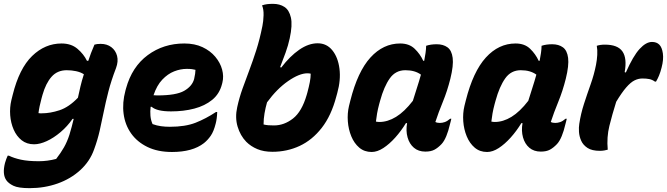

<svg xmlns="http://www.w3.org/2000/svg" viewBox="-23 -778 3467 998"><path d="M297 -552Q347 -552 379.5 -524.5Q412 -497 429 -462H436Q442 -481 450 -502Q458 -523 468 -546Q474 -548 482 -549Q490 -550 500 -550Q533 -550 555.5 -533Q578 -516 585.5 -487.5Q593 -459 580 -424Q555 -359 540.5 -302.5Q526 -246 516 -196Q506 -146 495 -98Q484 -50 466 -1Q444 61 394 106.5Q344 152 276 176Q208 200 131 200Q72 200 46.5 187.5Q21 175 10 159Q-12 128 3 69Q6 58 9.5 49Q13 40 17 31H23Q49 44 86 52Q123 60 179 60Q224 60 269 48Q293 17 309.5 -12Q326 -41 338 -78Q345 -100 350 -120Q355 -140 360 -160H354Q327 -121 291.5 -91Q256 -61 220 -44.5Q184 -28 154 -28Q116 -28 89.5 -49Q63 -70 48 -104.5Q33 -139 30 -179Q27 -219 36 -257L43 -285Q77 -422 144 -487Q211 -552 297 -552ZM177 -190Q182 -189 186 -189Q190 -189 194 -189Q238 -189 286.5 -205Q335 -221 382 -270Q388 -298 395 -328Q402 -358 413 -392Q396 -403 372.5 -408Q349 -413 324 -413Q275 -413 245 -379Q215 -345 198 -285L193 -267Q187 -245 183 -226Q179 -207 177 -190Z M935 -552Q989 -552 1029.5 -533Q1070 -514 1096 -483Q1122 -452 1131.5 -416.5Q1141 -381 1133 -349L1131 -341Q1118 -290 1080 -259Q1042 -228 987 -213.5Q932 -199 866 -199Q792 -199 765 -223H760Q757 -199 759 -176Q761 -153 770 -133Q792 -125 814 -122Q836 -119 860 -119Q940 -119 993.5 -140Q1047 -161 1100 -196H1106Q1105 -161 1098 -135Q1088 -95 1072.5 -72.5Q1057 -50 1037 -34Q978 12 871 12Q797 12 743.5 -14Q690 -40 658.5 -84.5Q627 -129 619.5 -186.5Q612 -244 629 -307L632 -318Q663 -431 745 -491.5Q827 -552 935 -552ZM948 -420Q915 -420 882 -407Q849 -394 820.5 -364Q792 -334 775 -283Q786 -282 795 -282Q893 -282 934.5 -306Q976 -330 986 -367Q993 -398 993 -415Q985 -417 975 -418.5Q965 -420 948 -420Z M1725 -276Q1699 -177 1649.5 -113.5Q1600 -50 1534.5 -19.5Q1469 11 1393 11Q1348 11 1314.5 -3Q1281 -17 1257 -41Q1226 -73 1212 -120Q1198 -167 1210 -221Q1221 -271 1237.5 -317Q1254 -363 1272.5 -412Q1291 -461 1309 -517Q1327 -573 1341 -643Q1346 -667 1347 -698.5Q1348 -730 1339 -750Q1353 -755 1366.5 -756.5Q1380 -758 1396 -758Q1431 -758 1455.5 -742Q1480 -726 1489 -687Q1498 -648 1483 -579Q1475 -542 1461.5 -504.5Q1448 -467 1433 -429L1439 -427Q1484 -486 1532.5 -519.5Q1581 -553 1628 -553Q1675 -553 1704.5 -516.5Q1734 -480 1741.5 -421Q1749 -362 1730 -294ZM1575 -397Q1533 -397 1474.5 -356.5Q1416 -316 1365 -246Q1357 -218 1352 -189Q1347 -160 1347 -131Q1359 -128 1372 -127Q1385 -126 1401 -126Q1454 -126 1500 -162Q1546 -198 1571 -284L1575 -298Q1583 -328 1587.5 -351.5Q1592 -375 1592 -395Q1588 -396 1584 -396.5Q1580 -397 1575 -397Z M2057 -552Q2104 -552 2132.5 -524.5Q2161 -497 2177 -462H2182Q2186 -482 2189 -503Q2192 -524 2192 -540Q2216 -548 2247 -548Q2281 -548 2303 -532Q2325 -516 2330 -477Q2335 -438 2318 -369Q2302 -305 2279 -249Q2256 -193 2240 -144Q2249 -139 2263 -139Q2276 -139 2289 -143.5Q2302 -148 2317 -161H2323Q2322 -154 2319.5 -146Q2317 -138 2315 -129Q2308 -98 2297 -71Q2286 -44 2272 -29Q2254 -10 2235.5 0Q2217 10 2188 10Q2152 10 2128.5 -10Q2105 -30 2095.5 -64Q2086 -98 2093 -138H2087Q2062 -97 2031.5 -63Q2001 -29 1969.5 -8.5Q1938 12 1909 12Q1871 12 1844.5 -10.5Q1818 -33 1803 -69.5Q1788 -106 1785 -147.5Q1782 -189 1791 -227L1798 -255Q1836 -406 1902.5 -479Q1969 -552 2057 -552ZM1931 -146Q1936 -145 1940.5 -144.5Q1945 -144 1949 -144Q1992 -144 2035.5 -170.5Q2079 -197 2123 -254Q2133 -287 2144 -320.5Q2155 -354 2165 -390Q2134 -413 2084 -413Q2033 -413 2003 -370.5Q1973 -328 1953 -255L1948 -237Q1941 -211 1937 -188Q1933 -165 1931 -146Z M2657 -552Q2704 -552 2732.5 -524.5Q2761 -497 2777 -462H2782Q2786 -482 2789 -503Q2792 -524 2792 -540Q2816 -548 2847 -548Q2881 -548 2903 -532Q2925 -516 2930 -477Q2935 -438 2918 -369Q2902 -305 2879 -249Q2856 -193 2840 -144Q2849 -139 2863 -139Q2876 -139 2889 -143.5Q2902 -148 2917 -161H2923Q2922 -154 2919.5 -146Q2917 -138 2915 -129Q2908 -98 2897 -71Q2886 -44 2872 -29Q2854 -10 2835.5 0Q2817 10 2788 10Q2752 10 2728.5 -10Q2705 -30 2695.5 -64Q2686 -98 2693 -138H2687Q2662 -97 2631.5 -63Q2601 -29 2569.5 -8.5Q2538 12 2509 12Q2471 12 2444.5 -10.5Q2418 -33 2403 -69.5Q2388 -106 2385 -147.5Q2382 -189 2391 -227L2398 -255Q2436 -406 2502.5 -479Q2569 -552 2657 -552ZM2531 -146Q2536 -145 2540.5 -144.5Q2545 -144 2549 -144Q2592 -144 2635.5 -170.5Q2679 -197 2723 -254Q2733 -287 2744 -320.5Q2755 -354 2765 -390Q2734 -413 2684 -413Q2633 -413 2603 -370.5Q2573 -328 2553 -255L2548 -237Q2541 -211 2537 -188Q2533 -165 2531 -146Z M3136 0Q3130 2 3118.5 4Q3107 6 3095 6Q3054 6 3031 -9Q3008 -24 2998 -46.5Q2988 -69 2986.5 -92.5Q2985 -116 2988 -134Q2996 -187 3012.5 -238Q3029 -289 3047 -339.5Q3065 -390 3075 -441Q3080 -466 3081.5 -492.5Q3083 -519 3079 -540Q3097 -546 3121 -546Q3188 -546 3212.5 -510.5Q3237 -475 3224 -403L3230 -401Q3268 -487 3301.5 -523.5Q3335 -560 3366 -560Q3390 -560 3404 -546Q3418 -532 3422.5 -500.5Q3427 -469 3416 -427Q3410 -403 3402.5 -385Q3395 -367 3387 -354H3381Q3367 -364 3352 -367Q3337 -370 3316 -370Q3295 -370 3275 -360Q3255 -350 3232 -323.5Q3209 -297 3180 -249Q3159 -182 3144.5 -123.5Q3130 -65 3136 0Z"/></svg>

Font: Recursive Sn Csl St XBd
Style: Italic
Weight: 800
Italic angle: -15°
Version: Version 1.079;hotconv 1.0.112;makeotfexe 2.5.65598; ttfautoh